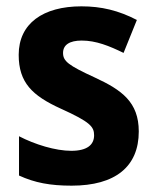

<svg xmlns="http://www.w3.org/2000/svg" viewBox="-20 -576 492 606"><path d="M418 -161C418 -254 364 -292 280 -331C195 -370 179 -383 179 -409C179 -434 199 -448 238 -448C283 -448 325 -431 370 -409L412 -513C354 -543 300 -556 237 -556C116 -556 39 -502 39 -403C39 -315 82 -274 172 -233C265 -191 277 -176 277 -149C277 -119 255 -100 205 -100C155 -100 90 -120 40 -146V-22C90 1 139 10 206 10C344 10 418 -50 418 -161Z"/></svg>

Font: Noto Sans Arabic UI SmCn
Style: Bold
Weight: 700
Width: 4
Designer: Monotype Design Team, Nadine Chahine and Nizar Qandah
Foundry: Monotype Imaging Inc.
Version: Version 2.010